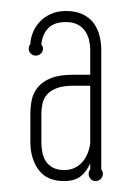

<svg xmlns="http://www.w3.org/2000/svg" viewBox="-20 -730 245 349"><path d="M164.1 -421.9Q167 -418.9 167 -414.1Q167 -408.7 163.1 -404.8Q159.2 -400.9 153.8 -400.9Q148.4 -400.9 144.8 -404.8Q141.1 -408.7 141.1 -414.1Q141.1 -418.9 144 -421.9V-433.1Q138.2 -419.4 127.4 -410.2Q116.7 -400.9 96.2 -400.9Q65.4 -400.9 50.3 -421.1Q35.2 -441.4 35.2 -472.2V-522.9Q35.2 -536.1 37.8 -548.8Q40.5 -561.5 49.1 -571.8Q57.6 -582 73 -588.1Q88.4 -594.2 113.8 -594.2H144V-639.2Q144 -648.4 141.8 -657.5Q139.6 -666.5 134.5 -673.8Q129.4 -681.2 120.8 -685.5Q112.3 -689.9 100.1 -689.9Q78.1 -689.9 67.4 -678.5Q56.6 -667 55.2 -648.9Q58.1 -646 58.1 -641.1Q58.1 -636.2 54.2 -632.6Q50.3 -628.9 44.9 -628.9Q39.6 -628.9 35.9 -632.6Q32.2 -636.2 32.2 -641.1Q32.2 -643.6 33 -646Q33.7 -648.4 35.2 -649.9Q35.6 -660.6 40 -671.4Q44.4 -682.1 52.5 -690.7Q60.5 -699.2 72.5 -704.6Q84.5 -710 100.1 -710Q118.2 -710 130.6 -703.9Q143.1 -697.8 150.4 -687.7Q157.7 -677.7 160.9 -665Q164.1 -652.3 164.1 -639.2ZM55.2 -472.2Q55.2 -462.4 56.9 -453.4Q58.6 -444.3 63.2 -437Q67.9 -429.7 76.2 -425.3Q84.5 -420.9 97.2 -420.9Q107.4 -420.9 116 -425Q124.5 -429.2 130.4 -436.3Q136.2 -443.4 139.6 -452.1Q143.1 -460.9 144 -470.2V-574.2H113.8Q94.7 -574.2 83.3 -569.8Q71.8 -565.4 65.4 -558.1Q59.1 -550.8 57.1 -541.5Q55.2 -532.2 55.2 -522.9Z"/></svg>

Font: Wire One
Style: Regular
Weight: 400
Designer: Alexei Vanyashin, Gayaneh Bagdasaryan
Foundry: Cyreal Type Foundry
Version: Version 1.000